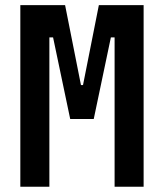

<svg xmlns="http://www.w3.org/2000/svg" viewBox="-20 -713 626 733"><path d="M57.6 0V-693.4H228.5L289.1 -388.2H296.9L357.4 -693.4H528.3V0H417.5V-570.3H403.3L337.9 -258.8H248L182.6 -570.3H168.5V0Z"/></svg>

Font: CaskaydiaCove NF SemiBold
Style: Regular
Weight: 600
Designer: Aaron Bell
Foundry: Saja Typeworks
Version: Version 2111.001; VTT 6.35;Nerd Fonts 3.2.1